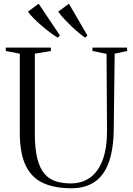

<svg xmlns="http://www.w3.org/2000/svg" viewBox="-20 -998 710 1028"><path d="M363 10Q271.5 10 210 -18.5Q148.5 -47 117.2 -112.5Q86 -178 86 -288.5V-710.5L11 -725V-743H252.5V-725L166.5 -710.5V-284Q166.5 -201 180 -148.5Q193.5 -96 218.8 -67Q244 -38 279.5 -27Q315 -16 359 -16Q419 -16 462.5 -47.2Q506 -78.5 529.8 -141.8Q553.5 -205 553 -301L550.5 -709.5L475 -725V-743H660.5V-725L594 -710.5L589 -305Q588 -223.5 573.2 -164Q558.5 -104.5 530 -66Q501.5 -27.5 459.8 -8.8Q418 10 363 10ZM288.5 -796.5Q271 -807 248 -824.2Q225 -841.5 201.8 -861.5Q178.5 -881.5 159.2 -901Q140 -920.5 129.5 -935.5L187 -978L301 -808L289.5 -796.5ZM435.5 -796.5Q414.5 -811 386 -836Q357.5 -861 331.5 -888.2Q305.5 -915.5 291.5 -935.5L349 -978L448 -808L436.5 -796.5Z"/></svg>

Font: Merriweather 144pt Light
Style: Regular
Weight: 300
Version: Version 2.100